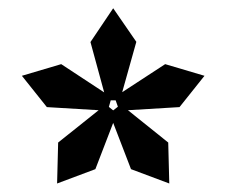

<svg xmlns="http://www.w3.org/2000/svg" viewBox="-20 -757 540 458"><path d="M207.5 -353.5 116.2 -319.3 118.7 -417 215.3 -494.1 91.8 -501.5 32.2 -576.2 126 -604 228.5 -536.6 195.8 -656.7 250 -737.3 305.2 -657.2 271.5 -537.1 374 -604 467.8 -576.2 408.2 -501.5 285.2 -494.1 381.3 -417 383.8 -319.3 292.5 -353.5 250 -463.9ZM255.9 -517.6H244.1L239.7 -502L250 -493.7L261.2 -502.4Z"/></svg>

Font: TAML ThiruValluvar
Style: Bold
Weight: 400
Version: Version 0.271; dev 7ad24fM